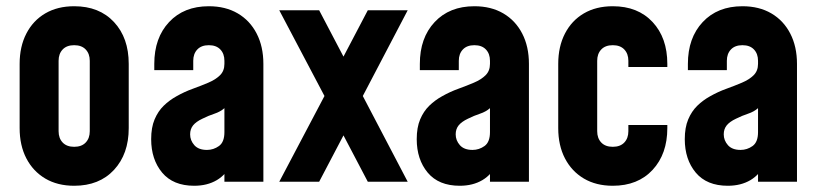

<svg xmlns="http://www.w3.org/2000/svg" viewBox="-20 -583 2628 616"><path d="M218 13Q164.5 13 125.2 -10.2Q86 -33.5 64.5 -75Q43 -116.5 43 -172V-378Q43 -433.5 64.5 -475.2Q86 -517 125.2 -540Q164.5 -563 218 -563Q298.5 -563 345.8 -512.2Q393 -461.5 393 -378V-172Q393 -89 345.8 -38Q298.5 13 218 13ZM218 -112Q242 -112 255 -125.8Q268 -139.5 268 -162V-388Q268 -410.5 255 -424.2Q242 -438 218 -438Q194 -438 181 -424.2Q168 -410.5 168 -388V-162Q168 -139.5 181 -125.8Q194 -112 218 -112Z M603 13Q535.5 13 500.2 -29.2Q465 -71.5 465 -136.5Q465 -174 476 -200Q487 -226 505.2 -243.8Q523.5 -261.5 546 -274Q571.5 -288.5 598.5 -298.2Q625.5 -308 648.5 -317.8Q671.5 -327.5 685.8 -341.5Q700 -355.5 700 -378V-388Q700 -410.5 687 -424.2Q674 -438 650 -438Q626 -438 613 -424.2Q600 -410.5 600 -388V-358H475V-378Q475 -461.5 522.5 -512.2Q570 -563 650 -563Q703.5 -563 742.8 -540Q782 -517 803.5 -475.2Q825 -433.5 825 -378V0H700V-86L722 -58Q706.5 -23.5 675.8 -5.2Q645 13 603 13ZM644 -102Q665 -102 682.5 -114.5Q700 -127 700 -159V-236Q687 -224.5 668 -218.2Q649 -212 629 -202Q609 -192.5 599.5 -180.8Q590 -169 590 -152Q590 -132.5 603.5 -117.2Q617 -102 644 -102Z M876 0 1021 -275 876 -550H1004L1110 -348H1054L1160 -550H1288L1144 -275L1288 0H1160L1054 -202H1110L1004 0Z M1455 13Q1387.5 13 1352.2 -29.2Q1317 -71.5 1317 -136.5Q1317 -174 1328 -200Q1339 -226 1357.2 -243.8Q1375.5 -261.5 1398 -274Q1423.5 -288.5 1450.5 -298.2Q1477.5 -308 1500.5 -317.8Q1523.5 -327.5 1537.8 -341.5Q1552 -355.5 1552 -378V-388Q1552 -410.5 1539 -424.2Q1526 -438 1502 -438Q1478 -438 1465 -424.2Q1452 -410.5 1452 -388V-358H1327V-378Q1327 -461.5 1374.5 -512.2Q1422 -563 1502 -563Q1555.5 -563 1594.8 -540Q1634 -517 1655.5 -475.2Q1677 -433.5 1677 -378V0H1552V-86L1574 -58Q1558.5 -23.5 1527.8 -5.2Q1497 13 1455 13ZM1496 -102Q1517 -102 1534.5 -114.5Q1552 -127 1552 -159V-236Q1539 -224.5 1520 -218.2Q1501 -212 1481 -202Q1461 -192.5 1451.5 -180.8Q1442 -169 1442 -152Q1442 -132.5 1455.5 -117.2Q1469 -102 1496 -102Z M1946 13Q1892.5 13 1853.2 -10.2Q1814 -33.5 1792.5 -75Q1771 -116.5 1771 -172V-378Q1771 -433.5 1792.5 -475.2Q1814 -517 1853.2 -540Q1892.5 -563 1946 -563Q2026.5 -563 2073.8 -512.2Q2121 -461.5 2121 -378V-368H1996V-388Q1996 -410.5 1983 -424.2Q1970 -438 1946 -438Q1922 -438 1909 -424.2Q1896 -410.5 1896 -388V-162Q1896 -139.5 1909 -125.8Q1922 -112 1946 -112Q1970 -112 1983 -125.8Q1996 -139.5 1996 -162V-182H2121V-172Q2121 -89 2073.8 -38Q2026.5 13 1946 13Z M2315 13Q2247.5 13 2212.2 -29.2Q2177 -71.5 2177 -136.5Q2177 -174 2188 -200Q2199 -226 2217.2 -243.8Q2235.5 -261.5 2258 -274Q2283.5 -288.5 2310.5 -298.2Q2337.5 -308 2360.5 -317.8Q2383.5 -327.5 2397.8 -341.5Q2412 -355.5 2412 -378V-388Q2412 -410.5 2399 -424.2Q2386 -438 2362 -438Q2338 -438 2325 -424.2Q2312 -410.5 2312 -388V-358H2187V-378Q2187 -461.5 2234.5 -512.2Q2282 -563 2362 -563Q2415.5 -563 2454.8 -540Q2494 -517 2515.5 -475.2Q2537 -433.5 2537 -378V0H2412V-86L2434 -58Q2418.5 -23.5 2387.8 -5.2Q2357 13 2315 13ZM2356 -102Q2377 -102 2394.5 -114.5Q2412 -127 2412 -159V-236Q2399 -224.5 2380 -218.2Q2361 -212 2341 -202Q2321 -192.5 2311.5 -180.8Q2302 -169 2302 -152Q2302 -132.5 2315.5 -117.2Q2329 -102 2356 -102Z"/></svg>

Font: Mohave Light
Style: Bold
Weight: 700
Version: Version 2.003